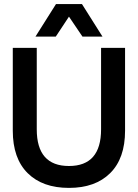

<svg xmlns="http://www.w3.org/2000/svg" viewBox="-20 -916 680 946"><path d="M319.8 9.8Q189.5 9.8 116.2 -63Q43 -135.7 43 -272V-680.2H161.1V-278.8Q161.1 -98.1 319.8 -98.1Q478 -98.1 478 -278.8V-680.2H596.2V-272Q596.2 -135.7 522.9 -63Q449.7 9.8 319.8 9.8ZM154.8 -735.8 255.9 -896H383.8L484.9 -735.8H386.2L319.8 -834L254.9 -735.8Z"/></svg>

Font: TASA Orbiter Display SemiBold
Style: Regular
Weight: 600
Designer: Weizhong Zhang
Version: Version 1.000;Glyphs 3.1.2 (3151)